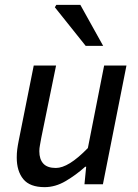

<svg xmlns="http://www.w3.org/2000/svg" viewBox="-20 -759 567 791"><path d="M164 12Q103 12 76 -21Q49 -54 49 -110Q49 -128 51 -143.5Q53 -159 57 -179L119 -489H211L150 -191Q147 -173 144.5 -160.5Q142 -148 142 -136Q142 -103 158.5 -85Q175 -67 210 -67Q236 -67 268.5 -87Q301 -107 342 -149L409 -489H501L404 0H328L335 -72H331Q293 -38 250.5 -13Q208 12 164 12ZM333 -570 206 -729 212 -739H311L405 -570Z"/></svg>

Font: Source Sans 3 Medium
Style: Italic
Weight: 500
Italic angle: -11°
Designer: Paul D. Hunt
Foundry: Adobe
Version: Version 3.052;hotconv 1.1.0;makeotfexe 2.6.0